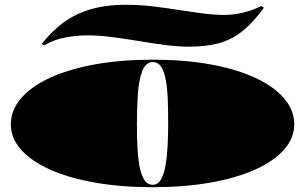

<svg xmlns="http://www.w3.org/2000/svg" viewBox="-20 -763 1268 798"><path d="M615 -515Q746 -515 854 -495.5Q962 -476 1040 -440Q1118 -404 1160.5 -354.5Q1203 -305 1203 -246Q1203 -189 1160.5 -141Q1118 -93 1040 -58Q962 -23 854 -4Q746 15 615 15Q484 15 375.5 -4Q267 -23 188.5 -58Q110 -93 67.5 -141Q25 -189 25 -246Q25 -305 67.5 -354.5Q110 -404 188.5 -440Q267 -476 375.5 -495.5Q484 -515 615 -515ZM615 -505Q586 -505 571.5 -468Q557 -431 553 -372Q549 -313 549 -246Q549 -200 551 -155Q553 -110 559.5 -74Q566 -38 579 -16.5Q592 5 615 5Q636 5 648.5 -16Q661 -37 667.5 -73Q674 -109 676.5 -154Q679 -199 679 -246Q679 -296 677.5 -342.5Q676 -389 670 -425.5Q664 -462 651 -483.5Q638 -505 615 -505ZM766 -569Q720 -569 666.5 -576Q613 -583 556.5 -592.5Q500 -602 445 -609Q390 -616 342 -616Q297 -616 250 -607Q203 -598 163 -574L153 -580Q191 -629 238.5 -665.5Q286 -702 350.5 -722.5Q415 -743 503 -743Q562 -743 616 -736.5Q670 -730 720.5 -722Q771 -714 819.5 -707.5Q868 -701 914 -701Q954 -701 996 -712Q1038 -723 1065 -738L1077 -731Q1032 -669 987.5 -633.5Q943 -598 890 -583.5Q837 -569 766 -569Z"/></svg>

Font: Kalnia Expanded
Style: Bold
Weight: 700
Width: 7
Designer: Frida Medrano
Foundry: Frida Medrano
Version: Version 1.105